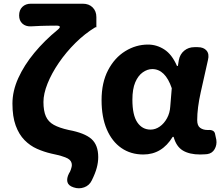

<svg xmlns="http://www.w3.org/2000/svg" viewBox="-20 -818 1199 1034"><path d="M474 154Q461 181 433 191Q405 201 376 191Q348 182 343 162Q338 142 352 115Q357 109 362 94Q367 79 367 71Q367 48 345 35.5Q323 23 256 9Q217 0 179.5 -16.5Q142 -33 112 -63.5Q82 -94 64.5 -142Q47 -190 47 -260Q47 -328 78.5 -397.5Q110 -467 165 -533.5Q220 -600 291 -658Q317 -680 283 -680Q255 -680 236 -679.5Q217 -679 197.5 -678.5Q178 -678 146 -676Q118 -675 100.5 -691Q83 -707 83 -735Q83 -764 100.5 -781Q118 -798 146 -798H426Q459 -798 479 -778Q499 -758 499 -726V-671H493Q437 -637 386.5 -587Q336 -537 297 -480Q258 -423 236 -368Q214 -313 214 -269Q214 -221 227 -191.5Q240 -162 270 -145.5Q300 -129 350 -118Q436 -102 472.5 -69.5Q509 -37 509 28Q509 56 501 86Q493 116 474 154Z M752 14Q684 14 633.5 -21Q583 -56 555 -121.5Q527 -187 527 -279Q527 -373 562 -440Q597 -507 654.5 -542.5Q712 -578 777 -578Q824 -578 865 -551.5Q906 -525 933 -463H938L943 -494Q949 -526 972 -545Q995 -564 1027 -564H1045Q1077 -564 1092.5 -545.5Q1108 -527 1100 -495Q1080 -406 1061 -321Q1042 -236 1042 -171Q1042 -141 1058 -129.5Q1074 -118 1097 -118Q1101 -118 1101.5 -118Q1102 -118 1103 -118Q1117 -119 1127 -113.5Q1137 -108 1139 -93L1145 -65Q1149 -38 1136 -15Q1123 8 1096 12Q1093 12 1083.5 13Q1074 14 1058 14Q1000 14 964.5 -7.5Q929 -29 915 -81H910Q852 14 752 14ZM791 -120Q817 -120 840.5 -136.5Q864 -153 879.5 -181.5Q895 -210 897 -245L905 -343Q870 -446 800 -446Q774 -446 749 -428.5Q724 -411 708.5 -375Q693 -339 693 -281Q693 -198 719.5 -159Q746 -120 791 -120Z"/></svg>

Font: Chiron GoRound TC EB
Style: Regular
Weight: 700
Designer: Ryoko NISHIZUKA 西塚涼子 (kana, bopomofo & ideographs); Paul D. Hunt (Latin, Greek & Cyrillic); Sandoll Communications 산돌커뮤니
Foundry: Adobe
Version: Version 1.000;hotconv 1.1.1;makeotfexe 2.6.0